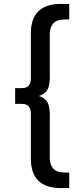

<svg xmlns="http://www.w3.org/2000/svg" viewBox="-20 -762 391 976"><path d="M178 -274Q207 -265 220 -244Q233 -223 233 -182V37Q233 115 307 115H332V194H288Q213 194 175 156.5Q137 119 137 46V-184Q137 -234 92 -234H57V-314H92Q137 -314 137 -364V-594Q137 -667 175 -704.5Q213 -742 288 -742H332V-663H307Q233 -663 233 -585V-366Q233 -325 220 -304Q207 -283 178 -274Z"/></svg>

Font: APTA Sans Medium
Style: Bold
Weight: 500
Version: Version 7.200